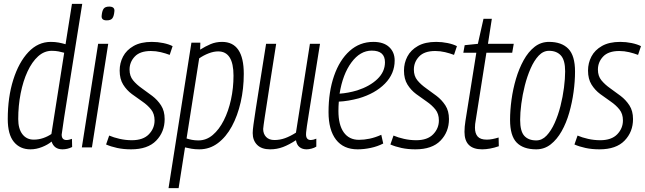

<svg xmlns="http://www.w3.org/2000/svg" viewBox="-20 -760 3325 990"><path d="M302 10Q259 10 246 -30Q227 -14 197 -2Q167 10 137 10Q83 10 51.5 -28.5Q20 -67 20 -146Q20 -259 48.5 -349Q77 -439 126.5 -491.5Q176 -544 242 -544Q264 -544 282.5 -540.5Q301 -537 318 -532L351 -740H404Q371 -532 347 -383Q323 -234 310.5 -152.5Q298 -71 298 -66Q298 -38 323 -38Q330 -38 337.5 -40Q345 -42 351 -44L352 -2Q328 10 302 10ZM154 -40Q179 -40 202.5 -48Q226 -56 245 -69L311 -488Q297 -492 281.5 -495Q266 -498 247 -498Q208 -498 176.5 -469.5Q145 -441 122 -391.5Q99 -342 86.5 -278.5Q74 -215 74 -146Q74 -96 95.5 -68Q117 -40 154 -40Z M543 -726Q571 -726 570 -704Q568 -678 560 -666.5Q552 -655 530 -655Q503 -655 504 -677Q506 -703 514 -714.5Q522 -726 543 -726ZM402 0 486 -534H538L454 0Z M527 -15 543 -61Q566 -51 597 -44Q628 -37 660 -37Q718 -37 747.5 -67.5Q777 -98 777 -139Q777 -173 759 -195.5Q741 -218 714 -236.5Q687 -255 660 -275Q633 -295 615 -324Q597 -353 597 -396Q597 -435 614.5 -468.5Q632 -502 669 -523Q706 -544 763 -544Q793 -544 822 -538Q851 -532 870 -522L855 -477Q834 -485 809 -491Q784 -497 758 -497Q702 -497 675 -468.5Q648 -440 648 -401Q648 -368 666 -346Q684 -324 711 -305Q738 -286 765 -265.5Q792 -245 810.5 -216.5Q829 -188 829 -146Q829 -80 785.5 -35Q742 10 656 10Q617 10 584.5 3Q552 -4 527 -15Z M849 210 967 -540H1013L1012 -504Q1039 -521 1066 -532.5Q1093 -544 1125 -544Q1237 -544 1237 -379Q1237 -303 1221 -233Q1205 -163 1175.5 -108.5Q1146 -54 1103.5 -22Q1061 10 1008 10Q986 10 968 7Q950 4 934 0L901 210ZM1003 -36Q1044 -36 1077 -64Q1110 -92 1134 -139.5Q1158 -187 1171 -246.5Q1184 -306 1184 -370Q1184 -495 1105 -495Q1082 -495 1056 -485Q1030 -475 1007 -459L942 -46Q954 -42 969.5 -39Q985 -36 1003 -36Z M1373 10Q1329 10 1306 -13Q1283 -36 1283 -74Q1283 -89 1287 -118Q1291 -147 1299 -199Q1307 -251 1320 -332.5Q1333 -414 1352 -534H1404Q1386 -421 1374.5 -346.5Q1363 -272 1356 -226Q1349 -180 1345 -155Q1341 -130 1339.5 -117Q1338 -104 1337 -95Q1337 -70 1352 -54Q1367 -38 1395 -38Q1423 -38 1449.5 -47.5Q1476 -57 1506 -76L1578 -534H1630Q1609 -403 1595.5 -318Q1582 -233 1574 -183.5Q1566 -134 1562.5 -110Q1559 -86 1558.5 -78Q1558 -70 1558 -67Q1558 -38 1583 -38Q1594 -38 1611 -45V-4Q1600 3 1585.5 6.5Q1571 10 1561 10Q1539 10 1524.5 -1.5Q1510 -13 1506 -37Q1471 -14 1439.5 -2Q1408 10 1373 10Z M1956 -20Q1927 -5 1892 2.5Q1857 10 1824 10Q1751 10 1712.5 -40Q1674 -90 1674 -182Q1674 -287 1702.5 -369Q1731 -451 1783 -497.5Q1835 -544 1905 -544Q1958 -544 1986.5 -517.5Q2015 -491 2015 -448Q2015 -380 1965 -329Q1915 -278 1830 -253Q1804 -246 1777.5 -241.5Q1751 -237 1727 -236Q1725 -212 1725 -188Q1725 -116 1752.5 -77.5Q1780 -39 1831 -39Q1857 -39 1886 -45Q1915 -51 1946 -65ZM1897 -499Q1837 -499 1792 -438Q1747 -377 1731 -277Q1775 -280 1822 -294Q1887 -315 1926 -352.5Q1965 -390 1965 -439Q1965 -499 1897 -499Z M1993 -15 2009 -61Q2032 -51 2063 -44Q2094 -37 2126 -37Q2184 -37 2213.5 -67.5Q2243 -98 2243 -139Q2243 -173 2225 -195.5Q2207 -218 2180 -236.5Q2153 -255 2126 -275Q2099 -295 2081 -324Q2063 -353 2063 -396Q2063 -435 2080.5 -468.5Q2098 -502 2135 -523Q2172 -544 2229 -544Q2259 -544 2288 -538Q2317 -532 2336 -522L2321 -477Q2300 -485 2275 -491Q2250 -497 2224 -497Q2168 -497 2141 -468.5Q2114 -440 2114 -401Q2114 -368 2132 -346Q2150 -324 2177 -305Q2204 -286 2231 -265.5Q2258 -245 2276.5 -216.5Q2295 -188 2295 -146Q2295 -80 2251.5 -35Q2208 10 2122 10Q2083 10 2050.5 3Q2018 -4 1993 -15Z M2551 -51 2552 -6Q2529 2 2507 6Q2485 10 2466 10Q2375 10 2375 -80Q2375 -106 2380 -137L2436 -488H2369L2376 -527L2444 -534L2473 -663H2516L2496 -534H2629L2621 -488H2488L2433 -140Q2431 -130 2430 -120.5Q2429 -111 2429 -102Q2429 -72 2443 -56Q2457 -40 2490 -40Q2504 -40 2519.5 -43Q2535 -46 2551 -51Z M2745 10Q2678 10 2644 -25Q2610 -60 2610 -142Q2610 -191 2617.5 -246Q2625 -301 2640.5 -353.5Q2656 -406 2680 -449.5Q2704 -493 2736.5 -518.5Q2769 -544 2811 -544Q2876 -544 2910.5 -508.5Q2945 -473 2945 -391Q2945 -341 2937.5 -286Q2930 -231 2915 -178.5Q2900 -126 2876 -83.5Q2852 -41 2819.5 -15.5Q2787 10 2745 10ZM2745 -36Q2775 -36 2798.5 -61Q2822 -86 2840 -126Q2858 -166 2870 -213.5Q2882 -261 2888 -308Q2894 -355 2894 -392Q2894 -450 2872 -474Q2850 -498 2811 -498Q2781 -498 2757.5 -473Q2734 -448 2716 -407Q2698 -366 2686 -318.5Q2674 -271 2668 -224.5Q2662 -178 2662 -142Q2662 -83 2683.5 -59.5Q2705 -36 2745 -36Z M2942 -15 2958 -61Q2981 -51 3012 -44Q3043 -37 3075 -37Q3133 -37 3162.5 -67.5Q3192 -98 3192 -139Q3192 -173 3174 -195.5Q3156 -218 3129 -236.5Q3102 -255 3075 -275Q3048 -295 3030 -324Q3012 -353 3012 -396Q3012 -435 3029.5 -468.5Q3047 -502 3084 -523Q3121 -544 3178 -544Q3208 -544 3237 -538Q3266 -532 3285 -522L3270 -477Q3249 -485 3224 -491Q3199 -497 3173 -497Q3117 -497 3090 -468.5Q3063 -440 3063 -401Q3063 -368 3081 -346Q3099 -324 3126 -305Q3153 -286 3180 -265.5Q3207 -245 3225.5 -216.5Q3244 -188 3244 -146Q3244 -80 3200.5 -35Q3157 10 3071 10Q3032 10 2999.5 3Q2967 -4 2942 -15Z"/></svg>

Font: Georama SemiCondensed Light
Style: Italic
Weight: 300
Width: 4
Italic angle: -9°
Designer: Jean-Baptiste Levee
Foundry: Production Type
Version: Version 1.000